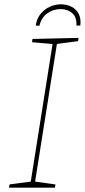

<svg xmlns="http://www.w3.org/2000/svg" viewBox="-20 -867 392 887"><path d="M341 -677 236 -663 244 -671 141 -21 136 -29 236 -15 234 0H22L24 -15L130 -29L121 -21L224 -671L230 -663L128 -672L130 -687L343 -692ZM261 -847Q288 -847 310 -836Q332 -825 343.5 -803Q355 -781 351 -749H333Q335 -788 313.5 -806.5Q292 -825 260 -825Q226 -825 198.5 -805.5Q171 -786 162 -748L145 -749Q150 -782 168 -803.5Q186 -825 210.5 -836Q235 -847 261 -847Z"/></svg>

Font: Bitter Thin Thin
Style: Italic
Weight: 250
Italic angle: -9°
Version: Version 2.002